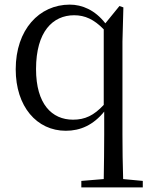

<svg xmlns="http://www.w3.org/2000/svg" viewBox="-20 -551 647 831"><path d="M428 260H598V232L513 224C511 160 510 95 510 31V-371L514 -519L497 -525L436 -450C391 -508 335 -531 282 -531C150 -531 48 -423 48 -251C48 -90 139 15 265 15C328 15 384 -10 431 -68V31C431 95 430 160 429 224L332 232V260ZM429 -97C386 -51 348 -33 296 -33C205 -33 136 -100 136 -252C136 -415 209 -485 301 -485C348 -485 387 -467 429 -424Z"/></svg>

Font: NameLogos Serif 2
Style: Regular
Weight: 500
Version: Version 0.1